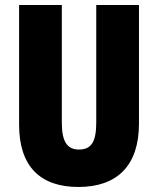

<svg xmlns="http://www.w3.org/2000/svg" viewBox="-20 -734 628 764"><path d="M533 -242V-714H363V-247C363 -167 342 -139 294 -139C249 -139 226 -168 226 -246V-714H56V-238C56 -72 140 10 292 10C448 10 533 -77 533 -242Z"/></svg>

Font: Noto Sans Armenian ExtraCondensed Black
Style: Regular
Weight: 900
Width: 2
Designer: Monotype Design Team
Foundry: Monotype Imaging Inc.
Version: Version 2.008